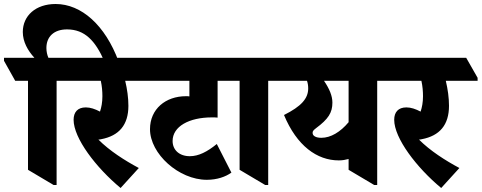

<svg xmlns="http://www.w3.org/2000/svg" viewBox="-90 -916 2408 960"><path d="M178 9H193V-512H313V-527L257 -627H152C146 -641 142 -658 142 -676C142 -732 179 -769 245 -769C334 -769 387 -712 432 -609H503C436 -790 317 -896 188 -896C88 -896 24 -837 24 -756C24 -707 49 -663 82 -627H-70V-612L-14 -512H50V-67Z M513 24 604 -76C533 -114 458 -162 402 -218C406 -218 411 -219 416 -220C505 -237 552 -291 552 -387C552 -427 546 -470 536 -512H695V-527L638 -627H173V-612L229 -512H414C420 -485 422 -458 422 -435C422 -404 417 -379 410 -358C385 -371 362 -379 339 -379C298 -379 278 -355 278 -317C278 -225 390 -78 513 24Z M944 -17C995 -17 1038 -32 1067 -53L994 -196C946 -157 903 -135 859 -135C807 -135 773 -166 773 -211C773 -284 856 -329 969 -329C978 -329 991 -329 998 -328V-512H1128V-527L1071 -627H555V-612L611 -512H857V-434C851 -435 846 -435 840 -435C738 -435 660 -371 660 -270C660 -147 804 -17 944 -17Z M1236 9H1251V-512H1371V-527L1315 -627H988V-612L1044 -512H1108V-67Z M1604 -114C1622 -114 1638 -117 1653 -121V-67L1781 9H1796V-512H1916V-527L1859 -627H1231V-612L1287 -512H1445C1449 -500 1451 -488 1451 -474C1451 -423 1416 -384 1330 -341C1394 -187 1495 -114 1604 -114ZM1484 -234C1477 -238 1473 -244 1473 -252C1473 -260 1477 -265 1490 -275C1552 -321 1572 -353 1572 -403C1572 -437 1557 -472 1530 -512H1653V-305C1612 -256 1564 -227 1517 -227C1504 -227 1492 -229 1484 -234Z M2116 24 2207 -76C2136 -114 2061 -162 2005 -218C2009 -218 2014 -219 2019 -220C2108 -237 2155 -291 2155 -387C2155 -427 2149 -470 2139 -512H2298V-527L2241 -627H1776V-612L1832 -512H2017C2023 -485 2025 -458 2025 -435C2025 -404 2020 -379 2013 -358C1988 -371 1965 -379 1942 -379C1901 -379 1881 -355 1881 -317C1881 -225 1993 -78 2116 24Z"/></svg>

Font: Noto Serif Devanagari Condensed Black
Style: Regular
Weight: 900
Width: 3
Designer: Universal Thirst, Indian Type Foundry and the Monotype Design Team
Foundry: Monotype Imaging Inc.
Version: Version 2.004